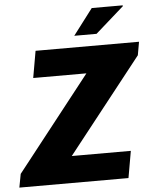

<svg xmlns="http://www.w3.org/2000/svg" viewBox="-81 -928 789 978"><g transform="rotate(-5 314.0 -439.5)"><path d="M-22 0 -9 -69 369 -550H97L121 -687H650L638 -619L258 -137H560L536 0ZM324 -746 425 -879H583L584 -875L438 -746Z"/></g></svg>

Font: Archivo SemiCondensed ExtraBold
Style: Italic
Weight: 800
Width: 4
Italic angle: -10°
Designer: Hector Gatti
Foundry: Omnibus-Type
Version: Version 2.001